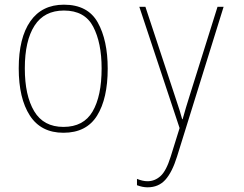

<svg xmlns="http://www.w3.org/2000/svg" viewBox="-20 -557 1040 820"><path d="M440 -264Q440 -385 397.5 -461Q355 -537 253 -537Q159 -537 109.5 -466Q60 -395 60 -265Q60 -137 107.5 -63.5Q155 10 251 10Q349 10 394.5 -63Q440 -136 440 -264ZM86 -265Q86 -383 127.5 -447.5Q169 -512 253 -512Q342 -512 378 -443Q414 -374 414 -265Q414 -147 375.5 -81Q337 -15 251 -15Q166 -15 126 -82Q86 -149 86 -265ZM736 112 935 -528H909L792 -155Q782 -123 774.5 -98.5Q767 -74 760 -48H758Q754 -64 747 -86Q740 -108 724 -156L601 -528H575L747 -10L709 112Q690 173 665.5 195Q641 217 610 217Q590 217 565 207V234Q589 243 610 243Q657 243 686 211Q715 179 736 112Z"/></svg>

Font: Noto Sans Mono UI Condensed Thin
Style: Regular
Weight: 250
Width: 3
Designer: Monotype Design team
Foundry: Monotype Imaging Inc.
Version: 1.000